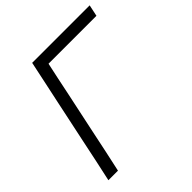

<svg xmlns="http://www.w3.org/2000/svg" viewBox="-189 -856 1000 1000"><g transform="rotate(-45 310.5 -356.5)"><path d="M46 0Q59 -60 71 -115Q82.5 -170.5 96.5 -236.5L146.5 -473Q161 -540.5 173 -597Q184.5 -653 197.5 -713H621L607.5 -649.5H254.5Q245 -605.5 235.5 -561Q226 -516.5 215.5 -465L167 -236.5Q153 -170.5 141.5 -115Q129.5 -59.5 116.5 0Z"/></g></svg>

Font: Heraclito Light
Style: Italic
Weight: 300
Italic angle: -12°
Designer: Kostas Bartsokas (font) & Cristiano Sobral (main changes)
Foundry: Kostas Bartsokas (font) & Cristiano Sobral (main changes)
Version: Version 1.00;July 8, 2020;FontCreator 13.0.0.2655 64-bit